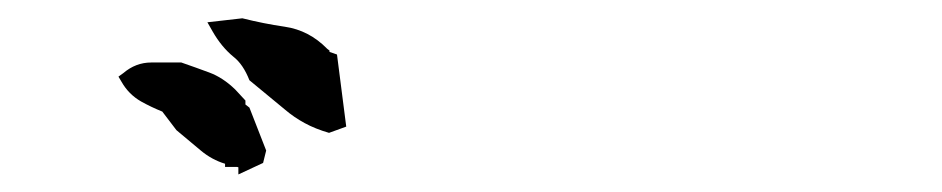

<svg xmlns="http://www.w3.org/2000/svg" viewBox="-20 -820 1040 212"><path d="M241.7 -635.7H228.5V-639.2Q213.9 -643.6 201.7 -653.8L174.8 -676.3L159.2 -696.8Q147 -701.7 135.7 -708Q122.1 -715.8 114.3 -729.5L110.8 -735.4L116.2 -739.3Q129.9 -751 147 -751H180.2Q195.8 -745.6 210.9 -740Q226.1 -734.4 239.7 -721.2L251 -709V-704.6L255.4 -701.2L273.9 -653.8L270.5 -640.1L243.2 -627.4V-635.3ZM343.3 -673.3Q328.1 -677.7 316.4 -684.1Q304.7 -690.4 294.4 -699.2L255.4 -731.4Q248.5 -749 237.8 -757.3Q224.6 -768.1 214.8 -785.2L209 -795.4L247.6 -799.8Q271 -793.9 294.4 -790.5Q321.3 -786.6 341.3 -766.1L343.8 -764.2V-762.7L352.1 -759.8L362.3 -680.2Z"/></svg>

Font: Bakudai
Style: Bold
Weight: 700
Version: Version 1.48